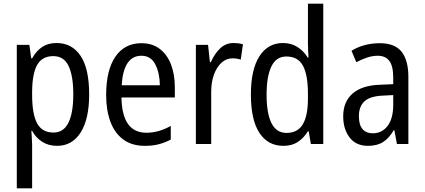

<svg xmlns="http://www.w3.org/2000/svg" viewBox="-20 -846 2301 1040"><path d="M286 -613Q370 -613 416.5 -543.5Q463 -474 463 -335Q463 -201 417 -128.5Q371 -56 289 -56Q243 -56 208.5 -78Q174 -100 154 -137H150Q151 -117 152.5 -96.5Q154 -76 154 -60V174H71V-603H139L149 -530H154Q177 -571 209 -592Q241 -613 286 -613ZM269 -542Q209 -542 182 -495.5Q155 -449 154 -351V-332Q154 -228 181 -178Q208 -128 270 -128Q324 -128 350.5 -181Q377 -234 377 -335Q377 -435 351.5 -488.5Q326 -542 269 -542Z M746 -612Q805 -612 845.5 -581Q886 -550 906.5 -496Q927 -442 927 -374V-318H638Q641 -127 773 -127Q840 -127 905 -164V-90Q873 -73 839.5 -64.5Q806 -56 765 -56Q694 -56 647.5 -90.5Q601 -125 578 -187Q555 -249 555 -331Q555 -466 605 -539Q655 -612 746 -612ZM746 -544Q649 -544 639 -384H846Q845 -451 821 -497.5Q797 -544 746 -544Z M1245 -613Q1257 -613 1270 -611.5Q1283 -610 1296 -606L1284 -523Q1264 -530 1239 -530Q1206 -530 1180 -506.5Q1154 -483 1139 -442Q1124 -401 1124 -348V-66H1041V-603H1107L1117 -509H1122Q1142 -555 1172.5 -584Q1203 -613 1245 -613Z M1515 -56Q1431 -56 1385 -126.5Q1339 -197 1339 -334Q1339 -469 1385 -541Q1431 -613 1513 -613Q1557 -613 1591 -591.5Q1625 -570 1647 -534H1651Q1650 -553 1649 -573.5Q1648 -594 1648 -609V-826H1731V-66H1664L1652 -135H1648Q1625 -98 1593 -77Q1561 -56 1515 -56ZM1532 -126Q1592 -126 1620 -172.5Q1648 -219 1648 -312V-338Q1648 -440 1621 -490Q1594 -540 1531 -540Q1476 -540 1450 -486Q1424 -432 1424 -333Q1424 -232 1450.5 -179Q1477 -126 1532 -126Z M2037 -612Q2119 -612 2155.5 -565.5Q2192 -519 2192 -429V-66H2130L2116 -141H2113Q2088 -98 2055.5 -77Q2023 -56 1973 -56Q1908 -56 1873.5 -101.5Q1839 -147 1839 -216Q1839 -295 1890 -339.5Q1941 -384 2040 -387L2110 -390V-425Q2110 -488 2089 -516Q2068 -544 2026 -544Q1998 -544 1969 -534.5Q1940 -525 1910 -509L1884 -571Q1916 -591 1955 -601.5Q1994 -612 2037 -612ZM2053 -328Q1984 -325 1954 -297Q1924 -269 1924 -217Q1924 -169 1944 -146.5Q1964 -124 1999 -124Q2049 -124 2079.5 -164Q2110 -204 2110 -279V-331Z"/></svg>

Font: Noto Sans Malayalam UI Condensed
Style: Regular
Weight: 400
Width: 3
Designer: Jelle Bosma - Monotype Design Team
Foundry: Monotype Imaging Inc.
Version: Version 2.104; ttfautohint (v1.8.4.7-5d5b)